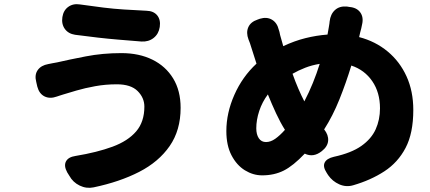

<svg xmlns="http://www.w3.org/2000/svg" viewBox="-20 -830 2040 911"><path d="M665 -324Q665 -366 633 -398Q601 -430 534 -430Q481 -430 431.5 -421Q382 -412 343 -400.5Q304 -389 281 -382Q272 -379 262 -376Q252 -373 250 -372Q217 -360 191.5 -372.5Q166 -385 157 -419L152 -441Q143 -475 159 -497.5Q175 -520 209 -526Q214 -527 229 -530Q244 -533 251 -534Q307 -547 387 -562.5Q467 -578 556 -578Q640 -578 703 -547Q766 -516 801.5 -458Q837 -400 837 -318Q837 -212 785 -137Q733 -62 640.5 -14.5Q548 33 424 59Q390 66 358 50.5Q326 35 309 4L299 -12Q282 -43 293 -64Q304 -85 338 -90Q441 -107 514 -134Q587 -161 626 -206.5Q665 -252 665 -324ZM276 -749Q281 -781 304 -797.5Q327 -814 359 -809Q422 -800 471 -794Q520 -788 567.5 -785Q615 -782 675 -779Q709 -778 726 -757Q743 -736 738 -702Q733 -669 709 -650Q685 -631 651 -633Q589 -638 541 -642Q493 -646 445 -651.5Q397 -657 336 -665Q304 -670 287.5 -693Q271 -716 276 -749Z M1497 -527Q1460 -521 1428 -508.5Q1396 -496 1368 -480Q1381 -443 1395.5 -409.5Q1410 -376 1424 -349Q1446 -391 1464.5 -436.5Q1483 -482 1497 -527ZM1213 -741Q1246 -751 1270.5 -736.5Q1295 -722 1303 -688Q1304 -686 1306 -678.5Q1308 -671 1309 -664L1324 -611Q1377 -636 1429 -649Q1481 -662 1534 -666L1540 -700Q1542 -711 1543 -718.5Q1544 -726 1544 -728Q1548 -763 1569.5 -782.5Q1591 -802 1626 -799L1638 -797Q1673 -794 1689.5 -771Q1706 -748 1698 -714Q1697 -709 1694 -695Q1691 -681 1689 -676L1684 -654Q1761 -634 1819 -586Q1877 -538 1909 -467.5Q1941 -397 1941 -308Q1941 -198 1904.5 -128.5Q1868 -59 1803.5 -17Q1739 25 1656 49Q1622 59 1589.5 44.5Q1557 30 1537 1L1530 -10Q1511 -39 1520.5 -58.5Q1530 -78 1564 -86Q1647 -104 1694.5 -137.5Q1742 -171 1762.5 -216.5Q1783 -262 1783 -316Q1783 -391 1746.5 -444.5Q1710 -498 1647 -519Q1622 -437 1590.5 -358.5Q1559 -280 1518 -216Q1539 -190 1537 -162.5Q1535 -135 1507 -113Q1467 -81 1426 -101Q1371 -43 1326 -20.5Q1281 2 1224 2Q1181 2 1142 -22Q1103 -46 1078.5 -93Q1054 -140 1054 -208Q1054 -294 1092 -380Q1130 -466 1197 -528L1173 -603Q1171 -611 1166 -625Q1161 -639 1159 -643Q1147 -675 1158 -700.5Q1169 -726 1202 -737ZM1332 -214Q1310 -249 1290 -292Q1270 -335 1251 -382Q1224 -346 1210 -303.5Q1196 -261 1196 -221Q1196 -192 1208 -174Q1220 -156 1242 -156Q1264 -156 1286 -171.5Q1308 -187 1332 -214Z"/></svg>

Font: Chiron GoRound TC H
Style: Regular
Weight: 900
Designer: Ryoko NISHIZUKA 西塚涼子 (kana, bopomofo & ideographs); Paul D. Hunt (Latin, Greek & Cyrillic); Sandoll Communications 산돌커뮤니
Foundry: Adobe
Version: Version 1.000;hotconv 1.1.1;makeotfexe 2.6.0